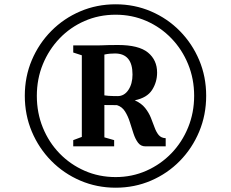

<svg xmlns="http://www.w3.org/2000/svg" viewBox="-20 -935 1076 894"><path d="M95.5 -489Q95.5 -578 128.2 -655.2Q161 -732.5 219 -791Q277 -849.5 353.8 -882.2Q430.5 -915 518.5 -915Q606.5 -915 683.2 -882Q760 -849 817.5 -790.5Q875 -732 907.5 -655Q940 -578 940 -489Q940 -400 907.5 -322.2Q875 -244.5 817.5 -185.8Q760 -127 683.2 -94Q606.5 -61 518.5 -61Q431 -61 354 -94Q277 -127 219 -185.8Q161 -244.5 128.2 -322.2Q95.5 -400 95.5 -489ZM151.5 -488.5Q151.5 -409.5 179.5 -340.8Q207.5 -272 257.5 -220.5Q307.5 -169 374.2 -139.8Q441 -110.5 518.5 -110.5Q595 -110.5 661.5 -140Q728 -169.5 778 -221.2Q828 -273 856 -341.8Q884 -410.5 884 -489Q884 -567.5 856 -636Q828 -704.5 778.2 -756.2Q728.5 -808 662 -837.2Q595.5 -866.5 518.5 -866.5Q440.5 -866.5 373.8 -837.2Q307 -808 257.2 -756Q207.5 -704 179.5 -635.8Q151.5 -567.5 151.5 -488.5ZM361 -297.5V-677.5L321 -690.5V-723.5H411Q432.5 -723 449 -723.8Q465.5 -724.5 483.8 -725Q502 -725.5 529 -725.5Q626 -725.5 668.8 -690.5Q711.5 -655.5 711.5 -597Q711.5 -552.5 688 -516Q664.5 -479.5 607.5 -468Q638.5 -454 655.8 -432.2Q673 -410.5 682.5 -386.8Q692 -363 699.8 -341.5Q707.5 -320 719 -306.2Q730.5 -292.5 751.5 -291.5V-253.5H657.5Q635.5 -253.5 622.8 -270.5Q610 -287.5 601.5 -313.5Q593 -339.5 584.5 -366.8Q576 -394 562.2 -416Q548.5 -438 524.5 -445.5L466 -446V-295.5L511.5 -282.5V-253.5H321V-282.5ZM466 -491Q474 -489.5 484.8 -488.8Q495.5 -488 507.2 -487.8Q519 -487.5 528 -487.5Q558.5 -487.5 577.8 -516.2Q597 -545 597 -588Q597 -637.5 576.2 -661.8Q555.5 -686 515.5 -686Q504.5 -686 492 -685Q479.5 -684 466 -681Z"/></svg>

Font: Merriweather 96pt ExtraBold
Style: Regular
Weight: 800
Version: Version 2.100